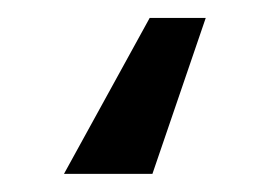

<svg xmlns="http://www.w3.org/2000/svg" viewBox="-20 14 295 211"><path d="M206.1 33.7 147.5 205.1H50.3L144.5 33.7Z"/></svg>

Font: Inter Cardless Tabular
Style: Regular
Weight: 400
Designer: Rasmus Andersson
Foundry: rsms
Version: Version 4.000;git-4fc901f